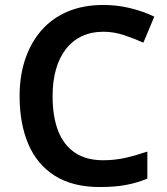

<svg xmlns="http://www.w3.org/2000/svg" viewBox="-20 -744 675 774"><path d="M397 -616Q348 -616 310 -598Q272 -580 245.5 -546Q219 -512 205.5 -464Q192 -416 192 -356Q192 -275 214 -217.5Q236 -160 281.5 -129Q327 -98 396 -98Q442 -98 484.5 -107.5Q527 -117 574 -133V-24Q530 -6 485.5 2Q441 10 383 10Q273 10 201 -35.5Q129 -81 94 -163.5Q59 -246 59 -357Q59 -438 81.5 -505Q104 -572 146.5 -621Q189 -670 252 -697Q315 -724 397 -724Q451 -724 503.5 -711.5Q556 -699 602 -677L558 -572Q520 -589 479.5 -602.5Q439 -616 397 -616Z"/></svg>

Font: Noto Sans Devanagari SemiBold
Style: Regular
Weight: 600
Version: Version 2.003